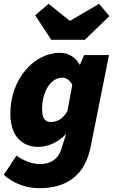

<svg xmlns="http://www.w3.org/2000/svg" viewBox="-26 -788 598 1004"><path d="M180 196C322 196 418 130 448 -20L544 -500H414L392 -450H390C372 -488 330 -512 288 -512C150 -512 28 -372 28 -194C28 -76 90 -20 174 -20C226 -20 278 -44 320 -88L294 -6C278 44 238 70 184 70C140 70 98 52 60 26L-6 126C54 180 124 196 180 196ZM238 -150C212 -150 194 -170 194 -214C194 -314 242 -382 300 -382C318 -382 340 -370 352 -344L326 -206C300 -160 266 -150 238 -150ZM242 -580H418L546 -704L492 -768L342 -680H338L228 -768L158 -708Z"/></svg>

Font: Source Sans Pro Black
Style: Italic
Weight: 900
Italic angle: -11°
Designer: Paul D. Hunt
Foundry: Adobe Systems Incorporated
Version: Version 3.006;hotconv 1.0.111;makeotfexe 2.5.65597